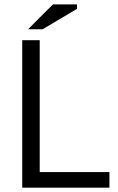

<svg xmlns="http://www.w3.org/2000/svg" viewBox="-20 -870 545 890"><path d="M487.3 -72.3Q406.2 -72.3 164.1 -72.3Q164.1 -224.6 164.1 -683.6Q143.6 -683.6 83 -683.6Q83 -512.7 83 0Q183.6 0 487.3 0Q487.3 -17.6 487.3 -72.3ZM110.4 -734.4Q127 -734.4 177.7 -734.4Q217.8 -757.8 336.9 -829.1Q336.9 -834 336.9 -849.6Q309.6 -849.6 225.6 -849.6Q196.3 -821.3 110.4 -734.4Z"/></svg>

Font: Aptus Gothic JP
Style: Medium
Weight: 400
Designer: Fuminori Ogawa / Motoya
Version: Version 1